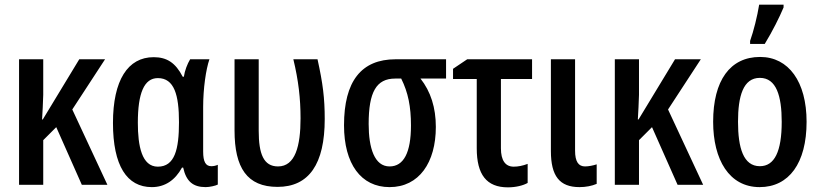

<svg xmlns="http://www.w3.org/2000/svg" viewBox="-20 -795 3530 826"><path d="M62 0H166V-192L222 -248L332 0H442L291 -324L432 -540H321L164 -281H161C163 -316 165 -349 166 -387V-540H62Z M633 10C689 10 733 -19 763 -74H768C781 -15 810 10 865 10C882 10 908 4 917 -1V-86C908 -82 899 -80 889 -80C865 -80 854 -99 854 -143V-335C854 -414 866 -497 881 -540H798C786 -520 775 -492 771 -465H766C735 -525 698 -549 641 -549C530 -549 466 -450 466 -266C466 -82 526 10 633 10ZM659 -78C590 -78 573 -167 573 -267C573 -394 600 -459 659 -459C730 -459 750 -386 750 -269C750 -153 732 -78 659 -78Z M1174 9C1309 9 1377 -89 1377 -283C1377 -373 1369 -436 1346 -540H1242C1264 -449 1273 -371 1273 -286C1273 -166 1250 -79 1176 -79C1114 -79 1093 -133 1093 -232V-540H989V-234C989 -73 1043 9 1174 9Z M1656 10C1783 10 1855 -96 1855 -249C1855 -332 1833 -401 1789 -457H1899V-540H1682C1534 -540 1460 -445 1460 -256C1460 -90 1533 10 1656 10ZM1656 -79C1591 -79 1566 -158 1566 -262C1566 -399 1599 -457 1680 -457H1706C1736 -397 1748 -336 1748 -255C1748 -139 1717 -79 1656 -79Z M2165 11C2199 11 2231 3 2250 -8V-90C2229 -82 2209 -78 2190 -78C2154 -78 2135 -105 2135 -157V-455H2269V-540H1990L1929 -499V-455H2031V-157C2031 -44 2073 11 2165 11Z M2473 10C2500 10 2526 5 2547 -4V-88C2532 -83 2512 -79 2497 -79C2469 -79 2454 -99 2454 -147V-540H2350V-145C2350 -38 2387 10 2473 10Z M2625 0H2729V-192L2785 -248L2895 0H3005L2854 -324L2995 -540H2884L2727 -281H2724C2726 -316 2728 -349 2729 -387V-540H2625Z M3207 -606H3270C3304 -662 3333 -720 3351 -763V-775H3246C3238 -725 3222 -661 3207 -619ZM3248 10C3374 10 3450 -93 3450 -271C3450 -443 3373 -550 3250 -550C3121 -550 3048 -449 3048 -271C3048 -108 3117 10 3248 10ZM3249 -80C3178 -80 3155 -159 3155 -271C3155 -381 3177 -460 3249 -460C3320 -460 3343 -382 3343 -271C3343 -143 3312 -80 3249 -80Z"/></svg>

Font: Kathrein 67 Medium Condensed
Style: Regular
Weight: 500
Width: 3
Designer: Lazydogs Typefoundry, based on Open Sans by Ascender Corporation
Foundry: Lazydogs Typefoundry
Version: Version 1.003;PS 001.003;hotconv 1.0.88;makeotf.lib2.5.64775